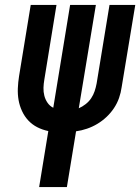

<svg xmlns="http://www.w3.org/2000/svg" viewBox="-20 -755 566 775"><path d="M138 0 175 -226Q151 -231 130.5 -241.5Q110 -252 94.5 -268.5Q79 -285 69 -306.5Q59 -328 55 -351Q51 -374 52 -398.5Q53 -423 57 -448L104 -735H208L159 -434Q156 -417 155.5 -400.5Q155 -384 159 -368.5Q163 -353 172 -340Q181 -327 195 -320L263 -735H367L298 -318Q312 -324 325.5 -334.5Q339 -345 348 -358.5Q357 -372 362 -387Q367 -402 370 -418L422 -735H526L471 -403Q468 -381 460.5 -359.5Q453 -338 440 -318.5Q427 -299 410 -283Q393 -267 373 -255Q353 -243 331 -235.5Q309 -228 287 -225L250 0Z"/></svg>

Font: Iosevka SS18
Style: Bold Italic
Weight: 700
Italic angle: -9°
Monospace: yes
Designer: Belleve Invis
Foundry: Belleve Invis
Version: Version 25.1.1; ttfautohint (v1.8.4)